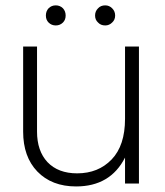

<svg xmlns="http://www.w3.org/2000/svg" viewBox="-20 -670 604 701"><path d="M183.6 -577.1Q168 -577.1 157.2 -587.9Q147.5 -597.7 147.5 -613.3Q147.5 -628.9 157.2 -639.6Q168 -650.4 183.6 -650.4Q199.2 -650.4 210 -639.6Q219.7 -628.9 219.7 -613.3Q219.7 -597.7 210 -587.9Q199.2 -577.1 183.6 -577.1ZM364.3 -577.1Q347.7 -577.1 337.9 -587.9Q327.1 -597.7 327.1 -613.3Q327.1 -628.9 337.9 -639.6Q347.7 -650.4 364.3 -650.4Q378.9 -650.4 389.6 -639.6Q400.4 -628.9 400.4 -613.3Q400.4 -597.7 389.6 -587.9Q378.9 -577.1 364.3 -577.1ZM436.5 -500Q449.2 -500 487.3 -500Q487.3 -375 487.3 0Q474.6 0 436.5 0Q436.5 -23.4 436.5 -94.7Q382.8 10.7 257.8 10.7Q168.9 10.7 116.2 -43.9Q64.5 -97.7 64.5 -189.5Q64.5 -293 64.5 -500Q77.1 -500 115.2 -500Q115.2 -421.9 115.2 -189.5Q115.2 -119.1 153.3 -78.1Q192.4 -37.1 261.7 -37.1Q338.9 -37.1 387.7 -87.9Q436.5 -138.7 436.5 -236.3Q436.5 -324.2 436.5 -500Z"/></svg>

Font: LeFont
Style: ExtraLight
Weight: 200
Designer: Leryon MEDIA
Version: Version 1.0